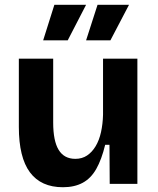

<svg xmlns="http://www.w3.org/2000/svg" viewBox="-20 -771 662 805"><path d="M244 14Q152 14 105.5 -48.5Q59 -111 59 -239V-525H203V-257Q203 -180 226 -142.5Q249 -105 296 -105Q324 -105 345 -119Q366 -133 381 -158Q396 -183 403.5 -217Q411 -251 412 -290V-525H556V-214V0H440L439 -164H421Q406 -102 383.5 -62.5Q361 -23 326.5 -4.5Q292 14 244 14ZM264 -602H161L208 -751H341ZM443 -602H341L389 -751H521Z"/></svg>

Font: Bricolage Grotesque 96pt ExtraBold
Style: Bold
Weight: 700
Version: Version 1.001;gftools[0.9.33.dev8+g029e19f]